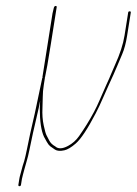

<svg xmlns="http://www.w3.org/2000/svg" viewBox="-20 -515 470 661"><path d="M105.5 -151.5C102.1 -134.5 97.8 -115.1 92.6 -93.2C87.3 -71.4 80.6 -40.3 72.5 0C69.4 15.3 66.3 28.7 63.2 40C59.4 51.3 56.5 60.8 54.7 68.5C52.8 76.2 51.1 82.3 49.7 87C48.3 91.7 47.2 96.3 46.5 101L43.3 121C42.8 124.3 44 126 47 126C50 126 51.8 124.3 52.3 121L55.5 101C56.1 97 57.2 92.7 58.6 88C60 83.3 61.6 77.2 63.5 69.5C65.4 61.8 68 52.3 71.5 41C75 29.7 78.2 16.3 81.3 1C89.8 -40.8 97.7 -76.8 105 -107C111.7 -135 116.1 -155.3 118.1 -168C118 -158.7 117.6 -150 117 -142C117 -97.4 121.8 -64.7 131.5 -44L141.2 -26.5C145.1 -19.5 149 -14.5 152.8 -11.5C156.7 -8.5 162.2 -4.6 169.4 0.1C176.6 4.8 187.4 5.6 201.8 2.4C212.6 0 225.6 -7.8 240.8 -21C258.6 -36.4 281.6 -71.2 309.9 -125.5C318 -141.2 326.1 -158.2 334 -176.5C341.9 -194.8 348.8 -210.5 354.9 -223.5C361 -236.5 366.3 -248.2 370.9 -258.5C375.6 -268.8 379.8 -278.7 383.6 -288C387.4 -297.3 393 -310.7 400.5 -328C407.9 -345.3 413.6 -366.7 417.6 -392L430.3 -472C430.7 -474.7 429.4 -476 426.4 -476C423.4 -476 421.7 -474.7 421.3 -472L408.7 -392.5C404 -362.7 392.9 -328.7 375.5 -290.5C371.4 -281.5 367.2 -271.7 362.8 -261C358.5 -250.3 353.3 -238.5 347.2 -225.5C341.2 -212.5 332.8 -193.5 322.2 -168.6C311.7 -143.7 297.1 -116.3 278.7 -86.5C271.1 -74.2 262.2 -60.8 252.2 -46.4C242.1 -32 229.4 -20.7 214 -12.5C194.8 -2.3 180.2 -1.8 170.2 -11C160.4 -16.4 153.3 -23.4 149.1 -32C145.8 -38.7 142.9 -44.3 140.3 -49C137.7 -53.7 134.4 -65.1 130.5 -83.4C126.5 -101.7 125.1 -121.7 126.2 -143.5C126.8 -155.8 127.2 -168.3 127.2 -181C127.2 -193.7 128.4 -208 131 -224L134.6 -247H125.6C125.2 -244.3 122.6 -232 117.8 -210C112.9 -188 108.9 -168.5 105.5 -151.5ZM154.8 -362 175.1 -490C175.6 -493.3 174.4 -494.8 171.3 -494.5C168.3 -494.2 166.3 -492 165.3 -488C164.3 -484 162.8 -477.7 160.8 -469L125.8 -248L128.6 -247H132.6C134 -247 134.7 -247.3 134.8 -248C139.1 -266.7 145.8 -304.7 154.8 -362Z"/></svg>

Font: Proton
Style: LitExtIt
Weight: 500
Version: Version 1.017